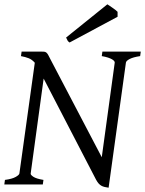

<svg xmlns="http://www.w3.org/2000/svg" viewBox="-20 -854 672 889"><path d="M628.9 -594.2Q596.7 -589.4 580.3 -580.8Q564 -572.3 563 -564L482.9 15.1Q472.7 13.7 464.4 11.7Q456.1 9.8 449.2 5.9Q442.4 2 436.5 -4.6Q430.7 -11.2 424.8 -22L182.1 -490.2L122.1 -50.8Q120.6 -44.9 134.3 -35.6Q147.9 -26.4 181.2 -21L178.2 0H0L2.9 -21Q36.1 -25.4 52.5 -34.7Q68.8 -43.9 69.8 -50.8L141.1 -563.5Q128.4 -578.1 113.3 -584.2Q98.1 -590.3 77.1 -594.2L80.1 -615.2H167Q177.7 -615.2 183.8 -614.7Q189.9 -614.3 194.6 -610.6Q199.2 -606.9 203.4 -599.1Q207.5 -591.3 214.8 -577.1L451.2 -126L511.2 -564Q511.7 -566.9 508.8 -571Q505.9 -575.2 498.8 -579.3Q491.7 -583.5 480 -587.4Q468.3 -591.3 451.2 -594.2L454.1 -615.2H631.8ZM524.4 -776.4 302.2 -657.2Q295.4 -661.6 293 -666Q290.5 -670.4 286.1 -680.2L477.1 -834L488.3 -826.7Q494.6 -822.3 501.7 -817.4Q508.8 -812.5 515.1 -807.6Q521.5 -802.7 524.4 -799.3Z"/></svg>

Font: Gentium Plus Eur
Style: Italic
Weight: 400
Italic angle: -8°
Designer: J. Victor Gaultney, Annie Olsen, Iska Routamaa, Becca Hirsbrunner
Foundry: SIL International
Version: Version 5.000